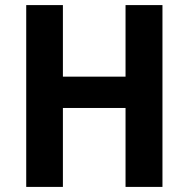

<svg xmlns="http://www.w3.org/2000/svg" viewBox="-20 -734 740 754"><path d="M618 0V-714H473V-433H227V-714H83V0H227V-310H473V0Z"/></svg>

Font: Noto Sans Telugu SemiCondensed
Style: Bold
Weight: 700
Width: 4
Designer: Jelle Bosma - Monotype Design Team
Foundry: Monotype Imaging Inc.
Version: Version 2.005